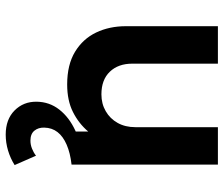

<svg xmlns="http://www.w3.org/2000/svg" viewBox="-74 -466 765 656"><g transform="rotate(90 308.0 -137.5)"><path d="M439.5 225Q387.5 225 357 194.8Q326.5 164.5 327 119.5Q327.5 75.5 354 41.8Q380.5 8 426 -13Q471.5 -34 529 -40L542 0Q502 4.5 473.8 16.8Q445.5 29 430.8 48Q416 67 415.5 93.5Q415 113.5 426 127Q437 140.5 460 140.5Q474 140.5 487.2 135.2Q500.5 130 511.5 121.5L543.5 194.5Q520.5 209 493.8 217Q467 225 439.5 225ZM268 15Q200.5 15 156.2 -12Q112 -39 90.5 -84.2Q69 -129.5 69 -185.5V-500H197V-207.5Q197 -159.5 224.5 -130.8Q252 -102 302 -102Q334 -102 359.5 -116.8Q385 -131.5 399.5 -157.5Q414 -183.5 414 -218V-500H542V0H429V-57Q401.5 -24.5 362.2 -4.8Q323 15 268 15Z"/></g></svg>

Font: Geologica Medium
Style: Regular
Weight: 500
Designer: Sindre Bremnes, Frode Helland
Foundry: Monokrom Skriftforlag AS
Version: Version 1.010;gftools[0.9.28]